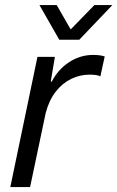

<svg xmlns="http://www.w3.org/2000/svg" viewBox="-20 -754 473 774"><path d="M21.6 0 131 -524.7H201.3L184.6 -425.1H188.7Q214.4 -474.6 259 -503.6Q303.6 -532.6 355.7 -532.6Q370.3 -532.6 382.4 -530.9Q394.6 -529.1 402.1 -526.4L384.6 -446.1Q377.9 -450.1 365.9 -451.6Q354 -453.1 341.3 -453.1Q302.4 -453.1 267 -436Q231.6 -418.9 204.8 -384.7Q178 -350.6 164.3 -298.9L101.3 0ZM218.9 -593.9 139 -733.6H208.6L264.9 -635.4L360.6 -733.6H433L299.7 -593.9Z"/></svg>

Font: Mona Sans
Style: Italic
Weight: 200
Italic angle: -11.6951°
Designer: Deni Anggara
Foundry: GitHub
Version: Version 2.000